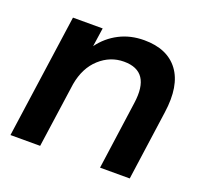

<svg xmlns="http://www.w3.org/2000/svg" viewBox="-95 -616 760 723"><g transform="rotate(20 284.5 -254.0)"><path d="M374 0 412 -273Q431 -406 323 -406Q268 -406 225.5 -367.5Q183 -329 171 -261L134 0H15L85 -496H204L193 -421Q223 -462 267.5 -485Q312 -508 367 -508Q460 -508 504 -449Q548 -390 532 -279L493 0Z"/></g></svg>

Font: Host Grotesk SemiBold
Style: Italic
Weight: 600
Italic angle: -8°
Designer: Doğukan Karapınar based on Poppins by Indian Type Foundry, Jonny Pinhorn
Foundry: Element Type
Version: Version 1.001; ttfautohint (v1.8.4.7-5d5b)